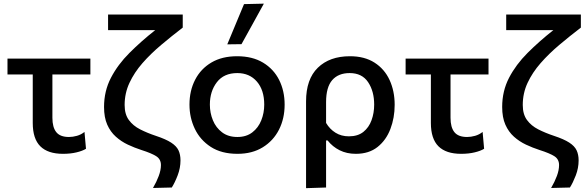

<svg xmlns="http://www.w3.org/2000/svg" viewBox="-20 -810 3142 1026"><path d="M316.5 12Q236 12 195.5 -28.2Q155 -68.5 155 -153V-412H20V-497H463V-412H260V-180.5Q260 -129.5 280.8 -103.8Q301.5 -78 348.5 -78Q369 -78 391.2 -84.2Q413.5 -90.5 431.5 -105L439.5 -15Q421 -3.5 389 4.2Q357 12 316.5 12Z M797.5 194.5Q816.5 162 828.2 130.5Q840 99 840 72Q840 41 815.2 25Q790.5 9 735.5 -8.5Q698.5 -20.5 663 -37.2Q627.5 -54 598.8 -79.8Q570 -105.5 553 -144Q536 -182.5 536 -238.5Q536 -323.5 572.8 -394.2Q609.5 -465 671.8 -527.2Q734 -589.5 809.5 -649H557.5V-732.5H956.5V-662.5Q896.5 -616.5 840.8 -569.5Q785 -522.5 741.2 -472.5Q697.5 -422.5 671.8 -367.2Q646 -312 646 -249Q646 -199.5 668.5 -168.8Q691 -138 728.8 -118.8Q766.5 -99.5 813 -84Q866 -66.5 894.5 -48Q923 -29.5 933.8 -6.8Q944.5 16 944.5 47Q944.5 88 929.2 127.5Q914 167 898 192Z M1249 12Q1163.5 12 1106.5 -25Q1049.5 -62 1021 -121.8Q992.5 -181.5 992.5 -251Q992.5 -325.5 1022.8 -384Q1053 -442.5 1109.8 -476Q1166.5 -509.5 1247 -509.5Q1329 -509.5 1385.8 -475.2Q1442.5 -441 1471.8 -382.5Q1501 -324 1501 -251Q1501 -176.5 1470.8 -117Q1440.5 -57.5 1384 -22.8Q1327.5 12 1249 12ZM1248.5 -78Q1296.5 -78 1328.5 -102.8Q1360.5 -127.5 1376.2 -167Q1392 -206.5 1392 -251Q1392 -328.5 1352.8 -374Q1313.5 -419.5 1248 -419.5Q1176.5 -419.5 1139 -370.8Q1101.5 -322 1101.5 -251Q1101.5 -206.5 1117.8 -167Q1134 -127.5 1166.8 -102.8Q1199.5 -78 1248.5 -78ZM1194.5 -573Q1239 -679.5 1284 -788L1390 -790.5Q1359.5 -735 1330 -681.5Q1300 -627.5 1270.5 -574Z M1615.5 195.5V-268Q1615.5 -387 1678.5 -448.2Q1741.5 -509.5 1850 -509.5Q1928 -509.5 1981.2 -475.5Q2034.5 -441.5 2061.8 -382.5Q2089 -323.5 2089 -250Q2089 -180.5 2066.2 -120.8Q2043.5 -61 1997.5 -24.5Q1951.5 12 1881.5 12Q1833 12 1795 -7Q1757 -26 1730.5 -59.5H1722.5V192ZM1844.5 -81.5Q1892 -81.5 1921.8 -105.2Q1951.5 -129 1965.5 -167.8Q1979.5 -206.5 1979.5 -251Q1979.5 -322.5 1947 -371Q1914.5 -419.5 1848.5 -419.5Q1788 -419.5 1755.2 -381.8Q1722.5 -344 1722.5 -264.5V-153Q1742 -120 1772.8 -100.8Q1803.5 -81.5 1844.5 -81.5Z M2444 12Q2363.5 12 2323 -28.2Q2282.5 -68.5 2282.5 -153V-412H2147.5V-497H2590.5V-412H2387.5V-180.5Q2387.5 -129.5 2408.2 -103.8Q2429 -78 2476 -78Q2496.5 -78 2518.8 -84.2Q2541 -90.5 2559 -105L2567 -15Q2548.5 -3.5 2516.5 4.2Q2484.5 12 2444 12Z M2925 194.5Q2944 162 2955.8 130.5Q2967.5 99 2967.5 72Q2967.5 41 2942.8 25Q2918 9 2863 -8.5Q2826 -20.5 2790.5 -37.2Q2755 -54 2726.2 -79.8Q2697.5 -105.5 2680.5 -144Q2663.5 -182.5 2663.5 -238.5Q2663.5 -323.5 2700.2 -394.2Q2737 -465 2799.2 -527.2Q2861.5 -589.5 2937 -649H2685V-732.5H3084V-662.5Q3024 -616.5 2968.2 -569.5Q2912.5 -522.5 2868.8 -472.5Q2825 -422.5 2799.2 -367.2Q2773.5 -312 2773.5 -249Q2773.5 -199.5 2796 -168.8Q2818.5 -138 2856.2 -118.8Q2894 -99.5 2940.5 -84Q2993.5 -66.5 3022 -48Q3050.5 -29.5 3061.2 -6.8Q3072 16 3072 47Q3072 88 3056.8 127.5Q3041.5 167 3025.5 192Z"/></svg>

Font: Heraclito Medium
Style: Regular
Weight: 500
Designer: Kostas Bartsokas (font) & Cristiano Sobral (main changes)
Foundry: Kostas Bartsokas (font) & Cristiano Sobral (main changes)
Version: Version 1.00;July 8, 2020;FontCreator 13.0.0.2655 64-bit